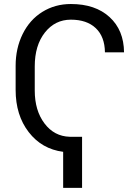

<svg xmlns="http://www.w3.org/2000/svg" viewBox="-20 -741 689 947"><path d="M384.8 185.5H291.5V7.8Q186 -5.9 121.6 -89.4Q57.1 -172.9 57.1 -297.4V-416.5Q57.1 -502.9 91.8 -573.2Q126.5 -643.6 189 -682.4Q251.5 -721.2 329.6 -721.2Q450.2 -721.2 520.5 -656.7Q590.8 -592.3 591.8 -482.9H497.6Q496.6 -560.1 452.4 -602.1Q408.2 -644 329.6 -644Q251.5 -644 201.4 -580.6Q151.4 -517.1 151.4 -413.6V-294.4Q151.4 -195.8 199.5 -132.1Q247.6 -68.4 324.2 -66.4H384.8Z"/></svg>

Font: RobotoInd
Style: Regular
Weight: 400
Designer: Google
Version: Version 2.001101; 2014